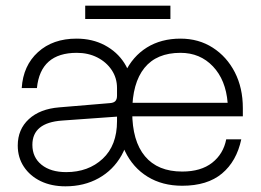

<svg xmlns="http://www.w3.org/2000/svg" viewBox="-20 -646 918 676"><path d="M280 -626V-579H580V-626ZM392 -252Q392 -172 420 -113.8Q448 -55.5 499.8 -23.8Q551.5 8 621.5 8Q710 8 761.5 -35Q813 -78 829.5 -155.5H776.5Q766.5 -104 727 -73Q687.5 -42 621.5 -42Q535.5 -42 490.5 -95.8Q445.5 -149.5 445.5 -252Q445.5 -353.5 488.5 -406.8Q531.5 -460 615.5 -460Q684.5 -460 729.8 -412.2Q775 -364.5 781.5 -284H437V-236.5H835V-265.5Q835 -336.5 806.8 -391.5Q778.5 -446.5 729 -478.2Q679.5 -510 615.5 -510Q547.5 -510 497.2 -478.8Q447 -447.5 419.5 -389.5Q392 -331.5 392 -252ZM443 -137.5V-335Q443 -384.5 417.8 -424Q392.5 -463.5 348.8 -486.8Q305 -510 249.5 -510Q166 -510 113.8 -462.5Q61.5 -415 56.5 -336H110Q122.5 -460 250.5 -460Q290.5 -460 322.5 -443.8Q354.5 -427.5 373.2 -399.5Q392 -371.5 392 -336V-130ZM437 -219.5H392Q392 -134 341.5 -87Q291 -40 213 -40Q158.5 -40 126.2 -66Q94 -92 94 -136Q94 -214 198.5 -221.5L394 -235.5L392 -309Q392 -296.5 386.2 -290.2Q380.5 -284 367.5 -283L188.5 -268Q120.5 -262.5 81.5 -226.5Q42.5 -190.5 42.5 -133.5Q42.5 -91.5 64 -59Q85.5 -26.5 123.2 -8.2Q161 10 210.5 10Q276 10 327.2 -18.5Q378.5 -47 407.8 -98.8Q437 -150.5 437 -219.5Z"/></svg>

Font: Overused Grotesk Light
Style: Regular
Weight: 300
Designer: RandomMaerks
Version: Version 0.005